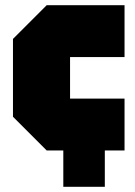

<svg xmlns="http://www.w3.org/2000/svg" viewBox="-20 -580 520 740"><path d="M30 -130V-430L160 -560H460V-360H250V-200H460V0H384V140H224V0H160Z"/></svg>

Font: Tektur SemiCondensed Black
Style: Regular
Weight: 900
Width: 4
Designer: Adam Jagosz
Foundry: Adam Jagosz
Version: Version 1.005;gftools[0.9.30]